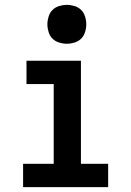

<svg xmlns="http://www.w3.org/2000/svg" viewBox="-20 -770 540 790"><path d="M75 0V-96H201V-424H89V-520H313V-96H425V0ZM255 -590Q239 -590 223 -595Q207 -600 196 -611Q185 -622 180 -638Q175 -654 175 -670Q175 -686 180 -702Q185 -718 196 -729Q207 -740 223 -745Q239 -750 255 -750Q271 -750 287 -745Q303 -740 314 -729Q325 -718 330 -702Q335 -686 335 -670Q335 -654 330 -638Q325 -622 314 -611Q303 -600 287 -595Q271 -590 255 -590Z"/></svg>

Font: Iosevka Term
Style: Bold
Weight: 700
Monospace: yes
Designer: Belleve Invis
Foundry: Belleve Invis
Version: Version 30.0.1